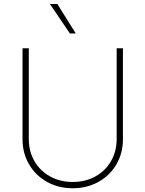

<svg xmlns="http://www.w3.org/2000/svg" viewBox="-20 -955 747 986"><path d="M611.3 -707V-239.3Q611.3 -168.5 577.9 -111.1Q544.4 -53.7 485.6 -21Q426.8 11.7 353.5 11.7Q280.3 11.7 221.4 -21Q162.6 -53.7 129.2 -111.1Q95.7 -168.5 95.7 -239.3V-707H127.9V-240.2Q127.9 -177.7 157 -127.4Q186 -77.1 237.5 -48.8Q289.1 -20.5 353.5 -20.5Q418 -20.5 469.5 -48.8Q521 -77.1 550 -127.4Q579.1 -177.7 579.1 -240.2V-707ZM236.3 -934.6H274.4L369.1 -783.2H338.9Z"/></svg>

Font: Pretendard GOV Thin
Style: Regular
Weight: 100
Designer: Base glyphs from Inter by Rasmus Andersson; Hangeul glyphs from Noto Sans CJK(Source Han Sans) by Jang Soo-young and Kan
Foundry: Kil Hyung-jin
Version: Version 1.309